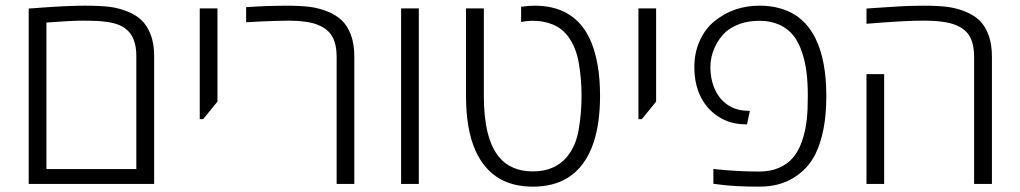

<svg xmlns="http://www.w3.org/2000/svg" viewBox="-20 -660 3661 689"><path d="M83 0V-629.4Q86.9 -629.4 99.1 -630.4Q111.3 -631.3 131.3 -632.8Q178.2 -636.2 216.6 -637.9Q254.9 -639.6 284.7 -639.6Q340.8 -639.6 374.3 -635.3Q407.7 -630.9 438.5 -618.2Q468.3 -606.4 488 -587.4Q507.8 -568.4 520 -537.6Q533.2 -504.9 533.2 -459V0ZM146.5 -53.2H469.2V-459.5Q469.2 -526.9 431.6 -556.2Q404.8 -577.6 354 -582.5Q330.1 -585.9 281.2 -585.9Q233.9 -585.9 146.5 -579.1Z M696.8 -232.4V-629.9H760.3V-295.4L709 -232.4Z M1188 0V-456.1Q1188 -518.1 1158.7 -546.9Q1129.4 -575.7 1072.3 -582.5Q1047.9 -585.9 1016.1 -585.9Q998 -585.9 969.7 -585Q941.4 -584 912.4 -582.8Q883.3 -581.5 863.3 -580.1V-634.3Q905.3 -637.2 940.2 -638.4Q975.1 -639.6 1002.9 -639.6Q1059.1 -639.6 1092 -635.3Q1125 -630.9 1155.3 -618.7Q1186 -606.4 1206.3 -587.2Q1226.6 -567.9 1238.8 -536.1Q1251.5 -502.9 1251.5 -456.1V0Z M1419.4 0V-629.9H1482.9V0Z M1892.6 9.8Q1821.8 9.8 1772.5 -19Q1716.8 -51.8 1686.5 -119.1Q1652.3 -195.3 1652.3 -315.9V-629.9H1716.3V-315.9Q1716.3 -161.6 1771.5 -95.7Q1791 -71.8 1821.5 -58.3Q1852.1 -44.9 1892.6 -44.9Q1933.1 -44.9 1963.9 -58.8Q1994.6 -72.8 2014.2 -96.7Q2046.4 -135.3 2056.6 -194.3Q2066.9 -253.4 2066.9 -315.9Q2066.9 -377 2057.1 -433.6Q2047.4 -490.2 2018.6 -529.3Q1996.1 -559.1 1963.1 -572.3Q1930.2 -585.4 1892.6 -585.4Q1871.1 -585.4 1850.1 -581.1V-635.7Q1875.5 -639.6 1898.4 -639.6Q1967.3 -639.6 2015.6 -611.8Q2073.2 -578.6 2102.1 -507.8Q2117.2 -470.7 2125.2 -422.9Q2133.3 -375 2133.3 -315.9Q2133.3 -217.8 2109.9 -147.9Q2081.1 -61.5 2016.6 -21.5Q1965.3 9.8 1892.6 9.8Z M2271 -232.4V-629.9H2334.5V-295.4L2283.2 -232.4Z M2704.6 9.8Q2616.2 9.8 2559.6 2L2540 -0.5V-53.7Q2622.1 -44.4 2704.6 -44.4Q2744.6 -44.4 2775.1 -57.6Q2805.7 -70.8 2825.2 -93.8Q2845.2 -116.7 2857.4 -151.6Q2869.6 -186.5 2874.5 -225.6Q2877 -246.1 2877.9 -268.1Q2878.9 -290 2878.9 -314.9Q2878.9 -362.3 2874.3 -400.1Q2869.6 -438 2857.9 -473.1Q2846.2 -508.3 2827.1 -532.5Q2808.1 -556.6 2777.8 -570.8Q2745.6 -585.4 2706.5 -585.4Q2666.5 -585.4 2635.7 -574.5Q2605 -563.5 2585.4 -546.4Q2559.6 -522.9 2544.4 -489Q2529.3 -455.1 2529.3 -418.9Q2529.3 -380.4 2541.5 -348.6Q2553.7 -316.9 2575.2 -296.4Q2611.3 -263.2 2660.6 -262.7L2670.9 -261.7L2660.6 -213.9H2653.8Q2602.1 -214.4 2561.5 -239.3Q2524.9 -261.7 2502.4 -298.3Q2471.7 -348.6 2471.7 -418.9Q2471.7 -471.7 2491.5 -514.6Q2511.2 -557.6 2543.5 -583.5Q2611.8 -639.6 2705.1 -639.6Q2783.2 -639.6 2836.9 -604Q2880.9 -574.2 2906.7 -521.5Q2945.3 -442.9 2945.3 -314.9Q2945.3 -249 2935.1 -196.8Q2924.8 -144.5 2905.8 -106.4Q2891.6 -78.6 2872.1 -57.9Q2852.5 -37.1 2829.1 -22.9Q2778.3 9.8 2704.6 9.8Z M3475.6 0V-456.1Q3475.6 -518.1 3446.8 -546.6Q3418 -575.2 3360.8 -582Q3336.9 -585.9 3287.1 -585.9Q3259.3 -585.9 3210.4 -583.3Q3161.6 -580.6 3089.4 -574.7V-629.4Q3111.8 -630.9 3132.6 -632.3Q3153.3 -633.8 3172.4 -634.8Q3211.9 -637.7 3241.9 -638.7Q3272 -639.6 3292.5 -639.6Q3346.7 -639.6 3379.9 -635.3Q3413.1 -630.9 3443.4 -618.7Q3474.1 -606.4 3494.4 -587.2Q3514.6 -567.9 3526.9 -536.1Q3539.6 -502.9 3539.6 -456.1V0ZM3089.4 0V-394H3152.8V0Z"/></svg>

Font: Open Sans Light
Style: Regular
Weight: 300
Designer: Monotype Design Team
Foundry: Monotype Imaging Inc.
Version: Version 3.000; ttfautohint (v1.8.4)